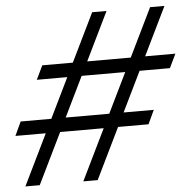

<svg xmlns="http://www.w3.org/2000/svg" viewBox="-55 -749 795 799"><g transform="rotate(-5 342.5 -349.0)"><path d="M261 0 601 -698H661L321 0ZM-4 -213 23 -271H579L552 -213ZM19 0 359 -698H419L79 0ZM105 -438 133 -496H689L661 -438Z"/></g></svg>

Font: Azeret Mono Thin ExtraLight
Style: Italic
Weight: 250
Italic angle: -12°
Version: Version 1.002